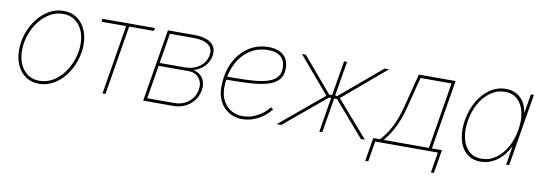

<svg xmlns="http://www.w3.org/2000/svg" viewBox="-55 -907 4012 1417"><g transform="rotate(10 1951.5 -198.0)"><path d="M241.2 11.2Q185.1 11.2 143.1 -17.1Q101.1 -45.4 77.9 -95.2Q54.7 -145 54.7 -210Q54.7 -272 75.2 -332.5Q95.7 -393.1 133.1 -442.1Q170.4 -491.2 220.9 -520.8Q271.5 -550.3 331.5 -550.3Q387.7 -550.3 429.2 -522Q470.7 -493.7 493.9 -444.1Q517.1 -394.5 517.1 -329.6Q517.1 -268.1 496.6 -207.3Q476.1 -146.5 439 -97.2Q401.9 -47.9 351.3 -18.3Q300.8 11.2 241.2 11.2ZM241.7 -11.2Q296.9 -11.2 343 -39.1Q389.2 -66.9 423.1 -113.3Q457 -159.7 475.8 -215.8Q494.6 -272 494.6 -329.1Q494.6 -387.7 474.6 -432.4Q454.6 -477.1 417.7 -502.4Q380.9 -527.8 331.1 -527.8Q277.8 -527.8 231.9 -501.2Q186 -474.6 151.1 -429Q116.2 -383.3 96.7 -326.9Q77.1 -270.5 77.1 -210.4Q77.1 -122.1 121.8 -66.7Q166.5 -11.2 241.7 -11.2Z M716.8 0 802.7 -520H617.7L621.6 -542.5H1014.2L1010.3 -520H825.2L739.3 0Z M1022 0 1111.8 -542.5H1311Q1396 -542.5 1437.5 -509Q1479 -475.6 1469.2 -415Q1461.4 -368.2 1428.7 -334.2Q1396 -300.3 1348.1 -287.1Q1380.9 -279.3 1402.1 -260.5Q1423.3 -241.7 1431.9 -213.6Q1440.4 -185.5 1434.6 -149.9Q1427.2 -106 1400.9 -72Q1374.5 -38.1 1334.7 -19Q1294.9 0 1247.1 0ZM1048.3 -22.5H1250.5Q1313.5 -22.5 1358.2 -58.1Q1402.8 -93.8 1412.6 -151.9Q1420.9 -204.1 1392.8 -238.3Q1364.7 -272.5 1313.5 -272.5H1089.8ZM1093.3 -294.9H1280.8Q1346.2 -294.9 1391.8 -328.1Q1437.5 -361.3 1446.8 -415.5Q1455.1 -466.3 1418.7 -493.2Q1382.3 -520 1307.6 -520H1130.4Z M1764.2 7.8Q1708 7.8 1664.6 -18.6Q1621.1 -44.9 1596.7 -91.6Q1572.3 -138.2 1572.3 -199.2Q1572.3 -274.9 1593.5 -339.1Q1614.7 -403.3 1654.1 -450.7Q1693.4 -498 1747.1 -524.2Q1800.8 -550.3 1864.7 -550.3Q1914.1 -550.3 1948.2 -534.4Q1982.4 -518.6 1999.8 -488.5Q2017.1 -458.5 2017.1 -416.5Q2017.1 -360.8 1987.3 -329.1Q1957.5 -297.4 1901.9 -282.2Q1846.2 -267.1 1767.3 -262.9Q1688.5 -258.8 1591.3 -258.8V-281.2Q1682.1 -281.2 1756.3 -284.2Q1830.6 -287.1 1883.8 -299.6Q1937 -312 1965.8 -339.4Q1994.6 -366.7 1994.6 -415Q1994.6 -470.2 1961.9 -499Q1929.2 -527.8 1864.7 -527.8Q1805.7 -527.8 1756.1 -503.4Q1706.5 -479 1670.4 -434.6Q1634.3 -390.1 1614.5 -330.3Q1594.7 -270.5 1594.7 -199.2Q1594.7 -144 1616.2 -102.5Q1637.7 -61 1675.8 -37.8Q1713.9 -14.6 1764.2 -14.6Q1821.8 -14.6 1873.8 -43Q1925.8 -71.3 1959.5 -115.2L1977.5 -103Q1941.4 -54.2 1884 -23.2Q1826.7 7.8 1764.2 7.8Z M2022.5 0 2347.2 -270.5 2116.2 -542.5H2145L2366.2 -282.2H2388.2L2431.6 -542.5H2454.1L2410.6 -282.2H2427.2L2735.4 -542.5H2768.6L2447.8 -270.5L2683.6 0H2653.3L2428.7 -259.8H2407.2L2364.3 0H2341.8L2384.8 -259.8H2368.2L2056.6 0Z M2712.9 153.3 2742.2 -22.5H2792Q2815.4 -47.4 2835.4 -75.9Q2855.5 -104.5 2872.3 -137.9Q2889.2 -171.4 2903.1 -210Q2917 -248.5 2928.2 -293L2992.2 -542.5H3267.6L3181.6 -22.5H3256.8L3227.5 153.3H3205.1L3230.5 0H2760.7L2735.4 153.3ZM2820.3 -22.5H3159.2L3241.2 -520H3008.8L2950.7 -293Q2928.7 -206.1 2897.5 -141.8Q2866.2 -77.6 2820.3 -22.5Z M3551.3 11.2Q3486.8 11.2 3445.1 -25.4Q3403.3 -62 3387.7 -125.7Q3372.1 -189.5 3385.3 -270Q3398.4 -350.1 3435.3 -413.6Q3472.2 -477.1 3526.4 -513.7Q3580.6 -550.3 3644.5 -550.3Q3688.5 -550.3 3722.4 -532.2Q3756.3 -514.2 3778.1 -481Q3799.8 -447.8 3806.2 -402.8H3808.6L3832 -542.5H3854.5L3764.6 0H3742.2L3764.6 -136.7H3761.7Q3740.2 -92.3 3707.8 -58.8Q3675.3 -25.4 3635.3 -7.1Q3595.2 11.2 3551.3 11.2ZM3554.7 -11.2Q3613.3 -11.2 3661.1 -45.2Q3709 -79.1 3741.7 -137.7Q3774.4 -196.3 3786.6 -270Q3798.8 -343.8 3785.4 -402.1Q3772 -460.4 3735.4 -494.1Q3698.7 -527.8 3641.1 -527.8Q3583.5 -527.8 3534.9 -494.1Q3486.3 -460.4 3453.1 -402.1Q3419.9 -343.8 3407.7 -270Q3395.5 -196.3 3409.2 -137.7Q3422.9 -79.1 3459.7 -45.2Q3496.6 -11.2 3554.7 -11.2Z"/></g></svg>

Font: Inter 16pt Thin
Style: Italic
Weight: 250
Italic angle: -9.3988°
Version: Version 4.001;git-66647c0bb